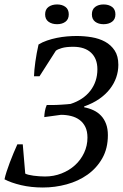

<svg xmlns="http://www.w3.org/2000/svg" viewBox="-36 -836 555 868"><path d="M157.7 11.7Q105 11.7 59.3 1Q13.7 -9.8 -15.6 -25.4Q-12.7 -40 -6.3 -59.8Q0 -79.6 8.1 -100.8Q16.1 -122.1 25.1 -143.6Q34.2 -165 42.5 -183.6H66.9L78.1 -51.3Q83 -48.3 93 -45.9Q103 -43.5 115.5 -41.7Q127.9 -40 141.6 -39.1Q155.3 -38.1 167.5 -38.1Q207 -38.1 241.9 -51.8Q276.9 -65.4 303 -89.1Q329.1 -112.8 344.2 -145Q359.4 -177.2 359.4 -213.9Q359.4 -242.2 349.9 -262Q340.3 -281.7 323.7 -293.9Q307.1 -306.2 285.4 -311.5Q263.7 -316.9 239.7 -316.9L164.1 -306.6Q164.6 -319.8 167 -333.7Q169.4 -347.7 175.3 -361.3H205.6Q213.4 -361.3 223.6 -361.8Q233.9 -362.3 244.6 -363Q255.4 -363.8 265.4 -364.5Q275.4 -365.2 283.2 -366.2Q340.8 -384.8 372.6 -426Q404.3 -467.3 404.3 -522.9Q404.3 -570.8 375.7 -597.7Q347.2 -624.5 294.9 -624.5Q263.7 -624.5 243.9 -618.9Q224.1 -613.3 216.3 -606.4L142.6 -491.2H117.7Q118.2 -503.9 119.6 -520.8Q121.1 -537.6 123.8 -556.6Q126.5 -575.7 130.1 -595.7Q133.8 -615.7 138.2 -634.8Q155.3 -645.5 176.8 -652.8Q198.2 -660.2 221.2 -664.8Q244.1 -669.4 267.1 -671.4Q290 -673.3 310.5 -673.3Q344.7 -673.3 378.4 -667.7Q412.1 -662.1 439 -647.5Q465.8 -632.8 482.4 -607.7Q499 -582.5 499 -543Q499 -513.7 489.5 -486.1Q480 -458.5 460.9 -433.8Q441.9 -409.2 412.8 -388.9Q383.8 -368.7 344.7 -355L344.2 -351.1Q367.2 -346.7 387 -337.4Q406.7 -328.1 421.1 -312.7Q435.5 -297.4 443.6 -275.6Q451.7 -253.9 451.7 -225.1Q451.7 -165 426.5 -120.6Q401.4 -76.2 359.9 -46.6Q318.4 -17.1 265.6 -2.7Q212.9 11.7 157.7 11.7ZM168 -771Q168 -793.5 183.3 -804.7Q198.7 -815.9 222.2 -815.9Q245.1 -815.9 260 -804.7Q274.9 -793.5 274.9 -771Q274.9 -749 260 -737.8Q245.1 -726.6 222.2 -726.6Q198.7 -726.6 183.3 -737.8Q168 -749 168 -771ZM379.4 -771Q379.4 -793.5 394.3 -804.7Q409.2 -815.9 432.1 -815.9Q455.6 -815.9 470.7 -804.7Q485.8 -793.5 485.8 -771Q485.8 -749 470.7 -737.8Q455.6 -726.6 432.1 -726.6Q409.2 -726.6 394.3 -737.8Q379.4 -749 379.4 -771Z"/></svg>

Font: PT Astra Serif
Style: Italic
Weight: 400
Italic angle: -16°
Designer: A.Korolkova, I. Chaeva
Foundry: ParaType Ltd
Version: Version 1.001